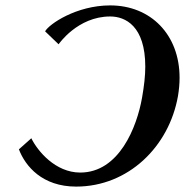

<svg xmlns="http://www.w3.org/2000/svg" viewBox="-20 -679 685 711"><path d="M197 -515C197 -515 267 -618 388 -618C444 -618 518 -583 518 -432C518 -399 513.9 -362 506 -317C486.8 -208 421 -40 277 -40C185 -40 119 -120 96 -167L50 -126C74 -63 137 12 262 12C455 12 606 -136 639 -323C643 -347 645 -369 645 -391C645 -551 538 -659 388 -659C263 -659 162 -590 147 -563Z"/></svg>

Font: Linux Libertine O
Style: Bold Italic
Weight: 700
Italic angle: -11.5°
Designer: Philipp H. Poll
Foundry: Philipp H. Poll
Version: Version 4.1.0